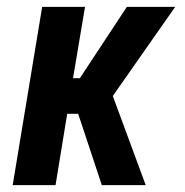

<svg xmlns="http://www.w3.org/2000/svg" viewBox="-20 -540 540 560"><path d="M17 0 103 -520H228L193 -312H213L350 -520H491L309 -260L405 0H277L208 -208H176L142 0Z"/></svg>

Font: Iosevka SS18 Extrabold
Style: Italic
Weight: 800
Italic angle: -9°
Monospace: yes
Designer: Belleve Invis
Foundry: Belleve Invis
Version: Version 25.1.1; ttfautohint (v1.8.4)